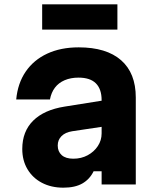

<svg xmlns="http://www.w3.org/2000/svg" viewBox="-20 -853 740 888"><path d="M461 -389V-268L314 -246Q282 -241 264.5 -223.5Q247 -206 247 -180Q247 -152 265.5 -135.5Q284 -119 319 -119Q356 -119 385.5 -135Q415 -151 432.5 -177.5Q450 -204 450 -236V-390Q450 -441 423.5 -467.5Q397 -494 343 -494Q307 -494 279 -482Q251 -470 234 -447.5Q217 -425 211 -393H55Q62 -468 99 -522Q136 -576 198.5 -605Q261 -634 344 -634Q472 -634 540 -574.5Q608 -515 608 -402V0H450V-61H413Q395 -24 361 -4.5Q327 15 273 15Q217 15 174 -7.5Q131 -30 107 -70.5Q83 -111 83 -164Q83 -245 133.5 -295Q184 -345 279 -360ZM175 -716V-833H523V-716Z"/></svg>

Font: Martian Mono
Style: Bold
Weight: 700
Designer: Roman Shamin
Foundry: Evil Martians
Version: Version 1.000